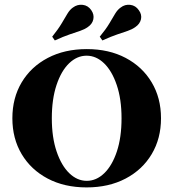

<svg xmlns="http://www.w3.org/2000/svg" viewBox="-20 -793 744 824"><path d="M351.6 11.3Q256.5 11.3 184.7 -26.6Q112.9 -64.5 73 -131.5Q33.1 -198.4 33.1 -285.5Q33.1 -372.6 73 -439.5Q112.9 -506.5 185.1 -544.4Q257.3 -582.3 352.4 -582.3Q447.6 -582.3 519.4 -544.4Q591.1 -506.5 631 -439.5Q671 -372.6 671 -285.5Q671 -198.4 631 -131.5Q591.1 -64.5 519 -26.6Q446.8 11.3 351.6 11.3ZM352.4 -16.9Q393.5 -16.9 427.4 -49.6Q461.3 -82.3 481.5 -142.7Q501.6 -203.2 501.6 -285.5Q501.6 -367.7 481 -428.2Q460.5 -488.7 426.6 -521.4Q392.7 -554 351.6 -554Q310.5 -554 276.6 -521.4Q242.7 -488.7 222.6 -428.2Q202.4 -367.7 202.4 -285.5Q202.4 -203.2 223 -142.7Q243.5 -82.3 277.4 -49.6Q311.3 -16.9 352.4 -16.9ZM419.4 -619.4 408.1 -635.5Q434.7 -667.7 449.2 -692.3Q463.7 -716.9 474.2 -734.3Q484.7 -751.6 497.6 -760.5Q516.1 -775 539.1 -772.2Q562.1 -769.4 575.8 -749.2Q589.5 -730.6 585.1 -710.5Q580.6 -690.3 560.5 -676.6Q546.8 -666.9 528.2 -660.5Q509.7 -654 483.1 -645.2Q456.5 -636.3 419.4 -619.4ZM215.3 -619.4 204 -635.5Q229.8 -667.7 244.4 -692.3Q258.9 -716.9 269.4 -734.3Q279.8 -751.6 292.7 -760.5Q312.1 -775 335.1 -772.2Q358.1 -769.4 371.8 -749.2Q384.7 -730.6 380.6 -710.5Q376.6 -690.3 356.5 -676.6Q342.7 -666.9 323.8 -660.5Q304.8 -654 278.6 -645.2Q252.4 -636.3 215.3 -619.4Z"/></svg>

Font: Playfair 5pt SemiExpanded Light Black
Style: Regular
Weight: 900
Version: Version 2.203